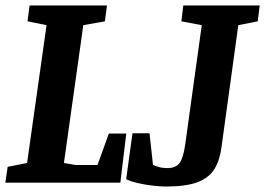

<svg xmlns="http://www.w3.org/2000/svg" viewBox="-25 -668 970 702"><path d="M-5.5 0 3 -58 74 -72 145.2 -576 75.6 -590 83.3 -648H366.2L358.5 -590L279.6 -576L208.7 -72L251.3 -64.8H331.5L373 -179.8H436.7L415 0ZM580.9 14Q562.4 14 534.9 10.9Q507.3 7.8 480.5 1.8Q453.6 -4.2 436.3 -13L459.4 -180.8H521.7L534.3 -65.4Q541.9 -61.2 555.9 -57.3Q569.9 -53.4 587.4 -53.4Q617.4 -53.4 631.3 -71.8Q645.2 -90.2 652.2 -140L712.7 -576L638.2 -590L645.1 -648H924.5L917.3 -590L846.3 -576L785 -131.2Q779 -83.5 759.7 -51.1Q740.3 -18.7 698.4 -2.3Q656.6 14 580.9 14Z"/></svg>

Font: Faustina Light
Style: Italic
Weight: 300
Italic angle: -8°
Designer: Alfonso Garcia
Foundry: http://www.omnibus-type.com
Version: Version 1.200